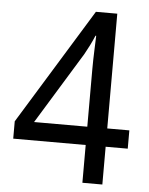

<svg xmlns="http://www.w3.org/2000/svg" viewBox="-52 -762 624 805"><g transform="rotate(5 260.0 -359.5)"><path d="M502 -159V-236H409V-719H319L20 -232V-159H325V0H409V-159ZM325 -478V-236H101L286 -538C299 -561 315 -592 326 -619H329C328 -581 325 -533 325 -478Z"/></g></svg>

Font: Noto Sans Lao SemiCondensed
Style: Regular
Weight: 400
Width: 4
Designer: Monotype Design Team
Foundry: Monotype Imaging Inc.
Version: Version 2.003